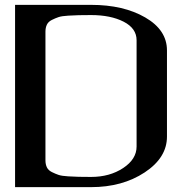

<svg xmlns="http://www.w3.org/2000/svg" viewBox="-20 -770 790 790"><path d="M667 -208Q667 -121.1 575.2 -60.5Q483.4 0 354.5 0H42V-750Q42 -750 354.5 -750Q488.3 -750 577.6 -698.2Q667 -646.5 667 -562.5ZM542 -167V-604.5Q542 -653.3 488.8 -680.7Q435.5 -708 354.5 -708Q320.3 -708 303.7 -707.5Q287.1 -707 260.7 -705.6Q234.4 -704.1 221.2 -699.7Q208 -695.3 193.4 -688Q178.7 -680.7 172.9 -668.5Q167 -656.2 167 -639.6V-110.4Q167 -93.8 172.9 -81.5Q178.7 -69.3 193.4 -62Q208 -54.7 221.2 -50.3Q234.4 -45.9 260.7 -44.4Q287.1 -43 303.7 -42.5Q320.3 -42 354.5 -42Q431.6 -42 486.8 -78.6Q542 -115.2 542 -167Z"/></svg>

Font: okolaks
Style: Bold
Weight: 600
Width: 8
Version: Version 000.6.0